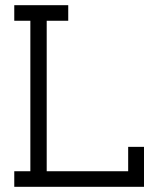

<svg xmlns="http://www.w3.org/2000/svg" viewBox="-20 -720 610 740"><path d="M535 0V-154H474V-60H160V-640H243V-700H35V-640H97V-60H35V0Z"/></svg>

Font: Josefin Slab Thin SemiBold
Style: Regular
Weight: 600
Version: Version 2.000